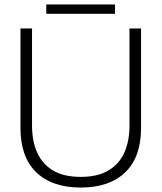

<svg xmlns="http://www.w3.org/2000/svg" viewBox="-20 -832 726 863"><path d="M614 -704V-257Q614 -126 543 -57.5Q472 11 343 11Q214 11 143 -57.5Q72 -126 72 -257V-704H124V-267Q124 -199 146.5 -147.5Q169 -96 217 -66.5Q265 -37 343 -37Q420 -37 468.5 -66.5Q517 -96 539.5 -147.5Q562 -199 562 -267V-704ZM497 -812V-770H188V-812Z"/></svg>

Font: Prodigy Sans Light
Style: Regular
Weight: 300
Designer: Wei Huang
Foundry: Wei Huang
Version: Version 1.003; ttfautohint (v1.8.3)